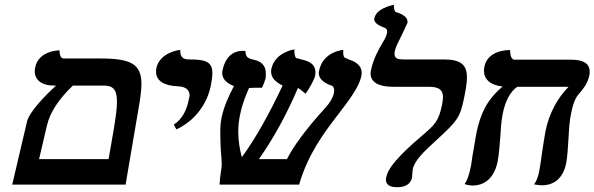

<svg xmlns="http://www.w3.org/2000/svg" viewBox="-20 -770 2480 801"><path d="M31 0H504L562 -341C567 -372 570 -398 570 -420C570 -501 529 -526 400 -526H246C234 -526 229 -538 228 -560C228 -560 141 -560 127 -489C125 -483 125 -478 125 -473C125 -438 152 -413 205 -413H214C163 -367 102 -301 93 -264ZM413 -413C451 -413 468 -397 468 -346C468 -319 463 -282 455 -233L433 -106H143L176 -247C189.1 -303 226 -357 284 -413Z M716 -230C819 -279 851 -370 859 -410C863 -432 866 -450 866 -464C866 -511 840 -522 773 -522C754 -522 732 -523 732 -558V-562C732 -562 647 -554 632 -485C631 -480 631 -476 631 -471C631 -434 663 -412.1 722 -410C753 -408.9 771 -396 771 -372C771 -368 770 -365 769 -361C760 -313 742 -274 705 -250Z M1487 -451C1488 -456 1489 -460 1489 -465C1489 -504 1451 -517 1432 -523C1430 -523 1430 -524 1430 -524H1432C1431.1 -524.9 1428.3 -526.1 1423 -527C1418 -529 1412 -531 1412 -551V-562C1412 -562 1327 -556 1311 -474C1310 -471 1310 -468 1310 -465C1310 -444 1326 -427 1359 -414V-415C1364 -413 1374 -410 1374 -393C1374 -390 1374 -386 1373 -381C1369 -363 1357 -342 1339 -322C1249 -224 1201 -153 1177 -106H1060C1125 -198 1179 -300 1223 -403C1227 -401 1232 -398 1255 -379C1270 -399 1291 -439 1294 -451C1295 -458 1296 -463 1296 -468C1296 -508 1260 -517 1233 -523C1231.6 -523.6 1230.6 -524.2 1229 -525C1227 -525 1224 -526 1221 -526C1215 -528 1208 -529 1208 -564C1208 -564 1127 -553 1112 -482C1111 -478 1111 -475 1111 -471C1111 -447.7 1127 -428.3 1159 -413C1102 -292 1045 -191 989 -114C980 -147 974 -183 974 -219C974 -243 976 -268 982 -293C990 -334 1005 -371 1019 -403H1020C1029 -404 1058 -404 1073 -404C1078 -413 1085 -433 1088 -443C1089 -451 1089 -458 1089 -464C1089 -495 1072 -514 1038 -521C1011 -527 1005 -534 1004 -557C1004 -557 999 -558 992 -558C969 -558 923 -549 908 -475C907 -472 907 -468 907 -465C907 -442 924 -423 956 -411C935 -371 913 -324 904 -277C900 -258 899 -239 899 -218C899 -196 900 -172 901 -145C903 -127 904 -109 905 -88V-83C905 -74 903 -62 901 -49C899 -36 897 -21 896 0H1228C1265 -129 1335.1 -220 1391 -293C1436.5 -352.4 1478 -407 1487 -451ZM1359 -414H1361Z M1627 -556C1630 -569 1637 -586 1643 -597C1649 -608 1679 -672 1680 -675V-680C1680 -700 1655 -713 1633 -719C1630 -720 1623 -724 1623 -750C1610 -747 1550 -734 1542 -694C1542 -692 1541 -691 1541 -690C1541 -672 1567 -661 1582 -655C1588 -653 1595 -650 1595 -638C1595 -635 1595 -633 1594 -630C1592 -620 1584 -604 1578 -595C1559 -563 1537 -523 1528 -478C1527 -473 1526 -468 1526 -463C1526 -426 1562 -408 1618 -408H1769C1815 -408 1828 -392 1828 -365C1828 -355 1826 -344 1824 -332C1810 -265 1794.8 -250.2 1742 -205C1700 -169 1602 -86 1592 -33C1591 -29 1590 -25 1590 -21C1590 0 1605 11 1637 11C1673 11 1693 -3 1699 -29C1699 -32 1700 -38 1700 -44C1700 -49 1701 -55 1702 -64C1710 -101 1747 -136 1796 -181C1887.8 -265.3 1899 -278 1916 -361C1923 -395 1928 -424 1928 -447C1928 -498 1905 -522 1831 -522H1663C1642 -522 1626 -525 1626 -545C1626 -548 1626 -552 1627 -556Z M2363 -299C2374 -354 2387 -370 2401 -385C2416 -404 2431 -421 2438 -453C2440 -459 2440 -466 2440 -471C2440 -505 2414 -521 2363 -521H2126C2114 -521 2108 -539 2108 -561H2104C2089 -561 2014 -557 2001 -492C2000 -486 1999 -480 1999 -475C1999 -440 2024 -415 2077 -409C2008 -351 1984 -292 1968 -217C1964 -194 1959 -168 1955 -142C1954 -135 1952 -125 1951 -119C1948.2 -102 1947 -85 1943 -70C1937 -41 1930 -18 1918 -2C1918 -2 1935 4 1952 4C1983 4 2038 -9 2056 -96C2062 -127 2064 -161 2067 -196C2069 -230 2071.1 -264 2077 -294C2088.1 -350 2109 -388 2138 -408H2352C2305 -360 2271 -297 2256 -224C2252 -203 2247 -170 2242 -138C2238 -106 2233 -73 2229 -53C2224 -29 2217 -12 2208 -1C2208 -1 2226 3 2241 3C2271 3 2325 -8 2342 -88C2347 -116 2349.7 -156 2352 -197C2354 -233 2356 -269 2363 -299Z"/></svg>

Font: Linux Libertine O
Style: Bold Italic
Weight: 700
Italic angle: -11.5°
Designer: Philipp H. Poll
Foundry: Philipp H. Poll
Version: Version 4.1.0